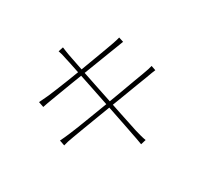

<svg xmlns="http://www.w3.org/2000/svg" viewBox="-160 -993 1320 1246"><g transform="rotate(-30 500.0 -370.0)"><path d="M419 -700Q416 -717 412 -732.5Q408 -748 403 -761L440 -769Q441 -756 444 -739.5Q447 -723 449 -708Q450 -703 457 -667.5Q464 -632 475 -576Q486 -520 499.5 -454.5Q513 -389 526.5 -323Q540 -257 551.5 -200.5Q563 -144 571 -107Q579 -70 580 -64Q585 -43 591 -20.5Q597 2 604 20L565 29Q561 6 557.5 -15Q554 -36 549 -58Q548 -65 540.5 -102.5Q533 -140 522 -196Q511 -252 497.5 -318Q484 -384 471 -449Q458 -514 446.5 -569Q435 -624 428 -659.5Q421 -695 419 -700ZM128 -539Q142 -540 160 -541.5Q178 -543 202 -545Q226 -548 267.5 -553.5Q309 -559 361 -567Q413 -575 468.5 -584Q524 -593 576 -602Q628 -611 670.5 -618Q713 -625 738 -630Q758 -634 769.5 -637Q781 -640 788 -642L796 -605Q790 -604 776 -602Q762 -600 745 -597Q720 -593 677.5 -586.5Q635 -580 583 -571.5Q531 -563 475.5 -554.5Q420 -546 367.5 -537.5Q315 -529 273 -522Q231 -515 206 -511Q188 -508 171.5 -505Q155 -502 136 -498ZM121 -255Q137 -256 157.5 -258Q178 -260 194 -262Q221 -265 267 -272Q313 -279 371.5 -288.5Q430 -298 492.5 -308Q555 -318 614.5 -328.5Q674 -339 723.5 -347.5Q773 -356 804 -361Q833 -366 849.5 -369.5Q866 -373 878 -377L885 -341Q874 -340 856 -337Q838 -334 810 -329Q775 -324 724.5 -315.5Q674 -307 615 -297.5Q556 -288 495 -278.5Q434 -269 378 -259.5Q322 -250 277 -243Q232 -236 206 -231Q180 -227 162.5 -223Q145 -219 129 -214Z"/></g></svg>

Font: Noto Sans JP
Style: Regular
Weight: 100
Designer: Ryoko NISHIZUKA 西塚涼子 (kana, bopomofo & ideographs); Paul D. Hunt (Latin, Greek & Cyrillic); Sandoll Communications 산돌커뮤니
Foundry: Adobe
Version: Version 2.004;hotconv 1.0.118;makeotfexe 2.5.65603